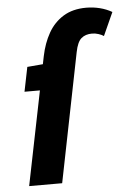

<svg xmlns="http://www.w3.org/2000/svg" viewBox="-52 -753 545 792"><g transform="rotate(-5 220.5 -356.5)"><path d="M36.5 0 143.3 -528.8Q154.1 -581.6 177.5 -623.1Q201 -664.6 239.9 -688.6Q278.8 -712.6 334.8 -712.6Q363.8 -712.6 391.1 -705.7Q418.4 -698.8 441.1 -685.6L397.8 -589.8Q389.9 -595.4 376.4 -599.8Q362.9 -604.2 349.3 -604.2Q322.2 -604.2 305.2 -589.7Q288.2 -575.3 280 -533.7L173.2 0ZM51.3 -389.4 71.8 -490.5 137.8 -496.1H206.1L185.3 -389.4Z"/></g></svg>

Font: Source Sans 3 VF
Style: Italic
Weight: 200
Italic angle: -11°
Designer: Paul D. Hunt
Foundry: Adobe Systems Incorporated
Version: Version 3.042;hotconv 1.0.118;makeotfexe 2.5.65603